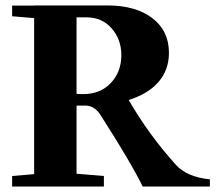

<svg xmlns="http://www.w3.org/2000/svg" viewBox="-20 -683 814 703"><path d="M24.4 0V-38.6L105 -45.4V-616.7L24.4 -623.5V-662.6H105V-663.1H372.6Q476.6 -663.1 537.6 -616.7Q598.6 -570.3 598.6 -489.3Q598.6 -427.7 560.8 -383.5Q522.9 -339.4 451.2 -316.9Q525.9 -188 623.5 -80.1Q664.1 -34.7 748.5 -26.4V0H502.4Q461.4 -85 347.2 -263.2Q325.2 -296.4 292.5 -296.4H260.3V-46.9L360.4 -38.6V0ZM260.3 -619.6V-339.4Q267.6 -338.4 283.7 -338.4Q347.7 -338.4 386 -379.4Q424.3 -420.4 424.3 -481Q424.3 -538.6 388.9 -579.1Q353.5 -619.6 295.9 -619.6Z"/></svg>

Font: Elstob 8pt
Style: Bold
Weight: 700
Designer: Peter S. Baker
Version: Version 1.015